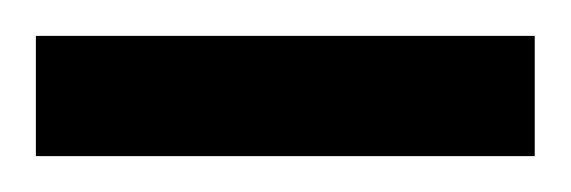

<svg xmlns="http://www.w3.org/2000/svg" viewBox="-20 -675 318 107"><path d="M0 -588H278V-655H0Z"/></svg>

Font: Arthouse Owned Medium
Style: Regular
Weight: 500
Designer: Jeremy Tribby
Foundry: Tribby Type
Version: Version 1.000;PS 001.000;hotconv 1.0.88;makeotf.lib2.5.64775